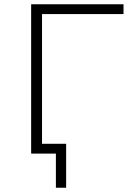

<svg xmlns="http://www.w3.org/2000/svg" viewBox="-20 -720 608 900"><path d="M126 0V-700H559V-654H177V0ZM242 160V0H126V-46H290V160Z"/></svg>

Font: Montserrat Light
Style: Regular
Weight: 300
Designer: Julieta Ulanovsky
Foundry: Julieta Ulanovsky
Version: Version 9.000; ttfautohint (v1.8.4.7-5d5b)